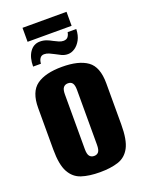

<svg xmlns="http://www.w3.org/2000/svg" viewBox="-141 -801 661 877"><g transform="rotate(-20 189.5 -362.5)"><path d="M190 8Q138 8 101 -4Q64 -16 44 -52.5Q24 -89 24 -163V-364Q24 -443 66.5 -473.5Q109 -504 190 -504Q271 -504 313 -474Q355 -444 355 -364V-164Q355 -89 335.5 -52.5Q316 -16 279 -4Q242 8 190 8ZM190 -71Q204 -71 211.5 -80.5Q219 -90 219 -115V-381Q219 -404 212 -414Q205 -424 190 -424Q176 -424 168 -414.5Q160 -405 160 -381V-115Q160 -90 168 -80.5Q176 -71 190 -71ZM237 -549Q221 -549 207 -555.5Q193 -562 179 -570Q168 -576 156.5 -581Q145 -586 133 -586Q120 -586 113 -576Q106 -566 105 -550H67Q67 -594 85.5 -620.5Q104 -647 135 -647Q152 -647 166.5 -641.5Q181 -636 193 -629Q205 -623 216 -618Q227 -613 238 -613Q253 -613 260 -622Q267 -631 269 -644H311Q310 -613 298.5 -592Q287 -571 270.5 -560Q254 -549 237 -549ZM82 -665V-733H296V-665Z"/></g></svg>

Font: Alumni Sans Thin ExtraBold
Style: Regular
Weight: 800
Version: Version 1.018